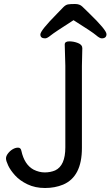

<svg xmlns="http://www.w3.org/2000/svg" viewBox="-20 -918 553 961"><path d="M348 -817Q251 -755 233.5 -740.5Q216 -726 206 -726Q182 -726 182 -745.5Q182 -765 265 -849Q285 -870 297 -882Q309 -894 320.5 -896Q332 -898 355.5 -898Q379 -898 392 -885Q405 -872 425 -853Q513 -768 513 -747Q513 -726 489 -726Q479 -726 460.5 -742Q442 -758 348 -817ZM392 -677 390 -588V-177Q390 -34 296 6Q255 23 205.5 23Q156 23 117.5 4.5Q79 -14 55.5 -40Q32 -66 21 -89.5Q10 -113 10 -125Q10 -137 20 -150Q30 -163 43.5 -171Q57 -179 70.5 -179Q84 -179 87 -163Q102 -94 148 -69Q176 -55 204 -55Q232 -55 256 -65Q307 -89 307 -180V-589L304 -695Q304 -711 326.5 -711Q349 -711 370.5 -702.5Q392 -694 392 -677Z"/></svg>

Font: LXGW WenKai Lite Medium
Style: Regular
Weight: 500
Designer: LXGW / Fontworks Inc.
Foundry: LXGW / Fontworks Inc.
Version: Version 1.511; March 25, 2025